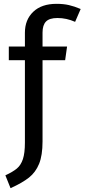

<svg xmlns="http://www.w3.org/2000/svg" viewBox="-20 -770 441 1002"><path d="M202 -600V-527H330L320 -456H202V-32Q202 41 184 85Q166 129 131.5 156.5Q97 184 35 212L8 145Q47 127 68 109.5Q89 92 99.5 60.5Q110 29 110 -26V-456H26V-527H110V-599Q110 -667 153.5 -708.5Q197 -750 275 -750Q311 -750 339.5 -743.5Q368 -737 401 -723L372 -656Q327 -676 280 -676Q238 -676 220 -657.5Q202 -639 202 -600Z"/></svg>

Font: FiraGO
Style: Regular
Weight: 400
Designer: bBox Type
Foundry: bBox Type GmbH
Version: Version 1.001;April 20, 2020;FontCreator 12.0.0.2555 64-bit